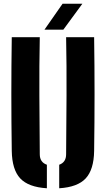

<svg xmlns="http://www.w3.org/2000/svg" viewBox="-20 -999 567 1028"><path d="M43 -191Q38.5 -495.5 43 -800H193Q190 -649.5 190.8 -486.8Q191.5 -324 193 -173Q193 -130 231 -117V9Q132 3 88.2 -44Q44.5 -91 43 -191ZM297 9V-117Q334 -130 334 -173Q335.5 -324 336.2 -486.8Q337 -649.5 334 -800H484Q488.5 -495.5 484 -191Q482.5 -91 439 -44Q395.5 3 297 9ZM218 -840 315 -979H421L319 -840Z"/></svg>

Font: Big Shoulders Stencil Text Black
Style: Regular
Weight: 900
Designer: Patric King
Foundry: XO Type Co
Version: Version 1.000